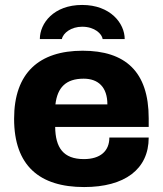

<svg xmlns="http://www.w3.org/2000/svg" viewBox="-20 -744 659 776"><path d="M312 -724C197 -724 141 -650 141 -586H230C235 -611 268 -636 312 -636C363 -636 392 -607 395 -586H484C484 -650 426 -724 312 -724ZM320 12C483 12 581 -59 581 -188H422C422 -134 386 -101 319 -101C236 -101 204 -147 203 -231H581V-266C581 -455 486 -539 314 -539C139 -539 37 -450 37 -264C37 -74 140 12 320 12ZM204 -322C212 -390 246 -426 318 -426C377 -426 414 -392 414 -322Z"/></svg>

Font: Archivo ExtraBold
Style: Regular
Weight: 800
Designer: Hector Gatti
Foundry: Omnibus-Type
Version: Version 2.001